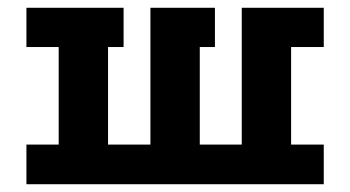

<svg xmlns="http://www.w3.org/2000/svg" viewBox="-20 -474 901 494"><path d="M48 -454H298V-353H258V-102H367V-353V-454H533V-353H494V-102H602V-353V-454H813V-353H729V-102H813V0H48V-102H131V-353H48Z"/></svg>

Font: Podkova ExtraBold
Style: Regular
Weight: 800
Designer: Ilya Yudin
Foundry: Cyreal (www.cyreal.org)
Version: Version 2.103